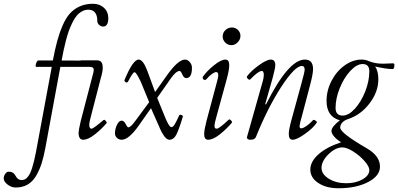

<svg xmlns="http://www.w3.org/2000/svg" viewBox="-160 -735 2132 1028"><path d="M-76.2 269Q-98.6 269 -119.4 253.2Q-140.1 237.3 -140.1 220.2Q-140.1 206.5 -131.6 195.3Q-123 184.1 -113.8 184.1Q-87.4 184.1 -76.2 207Q-64.9 229 -44.9 229Q-33.7 229 -25.6 224.9Q-17.6 220.7 -7.3 206.8Q2.9 192.9 12.7 161.6Q22.5 130.4 32.2 81.1L117.2 -377H33.2Q30.3 -378.4 31 -386Q31.7 -393.6 36.1 -402.3Q40.5 -411.1 44.9 -411.1H123Q134.8 -472.7 146.5 -515.9Q158.2 -559.1 175.5 -599.1Q192.9 -639.2 214.6 -663.1Q236.3 -687 267.3 -700.9Q298.3 -714.8 337.9 -714.8Q373 -714.8 396.5 -693.4Q419.9 -671.9 419.9 -638.2Q419.9 -592.8 392.1 -592.8Q380.9 -592.8 370.8 -601.6Q360.8 -610.4 360.8 -625Q360.8 -653.3 348.4 -668.2Q335.9 -683.1 313 -683.1Q294.9 -683.1 278.8 -674.1Q262.7 -665 250.7 -650.9Q238.8 -636.7 227.5 -613.8Q216.3 -590.8 208.5 -569.3Q200.7 -547.9 192.9 -517.6Q185.1 -487.3 180.4 -464.8Q175.8 -442.4 169.9 -411.1L328.1 -410.2Q335.4 -410.2 329.8 -393.6Q324.2 -377 316.9 -377H163.1L83 56.2Q73.7 106 62.3 141.4Q50.8 176.8 32.7 207.3Q14.6 237.8 -12.7 253.4Q-40 269 -76.2 269Z M285.2 13.2Q260.7 13.2 260.7 -24.9Q260.7 -36.6 272 -85.9L335.9 -331.1Q344.2 -358.4 340.8 -367.7Q337.4 -377 318.8 -377H263.2Q260.3 -378.4 260.7 -386.2Q261.2 -394 265.4 -403.1Q269.5 -412.1 273.9 -412.1H357.9Q375.5 -412.1 382.8 -402.3Q390.1 -392.6 390.1 -372.1Q390.1 -351.1 378.9 -314L328.1 -117.2Q317.9 -81.1 317.9 -66.9Q317.9 -45.9 330.1 -45.9Q339.4 -45.9 390.6 -89.4Q393.6 -91.8 395 -92.8Q397.5 -95.2 401.9 -91.8Q406.2 -88.4 409.4 -83.3Q412.6 -78.1 411.1 -76.2Q384.8 -44.9 348.4 -15.9Q312 13.2 285.2 13.2Z M491.7 13.2Q476.1 13.2 465.8 2.9Q455.6 -7.3 455.6 -21Q455.6 -44.4 466.3 -66.7Q477.1 -88.9 490.7 -88.9Q504.9 -88.9 512.7 -70.8Q522 -53.2 526.9 -53.2Q539.6 -53.2 562.5 -85L638.7 -188L594.7 -294.9Q570.3 -348.1 560.5 -348.1Q557.6 -348.1 554.2 -345Q550.8 -341.8 546.1 -334.5Q541.5 -327.1 539.1 -323Q536.6 -318.8 531.2 -308.6Q525.9 -298.3 525.4 -297.9Q522 -292.5 517.1 -293.2Q512.2 -293.9 508.5 -298.8Q504.9 -303.7 506.8 -307.1Q551.8 -416 582.5 -416Q606.4 -416 629.4 -354L670.4 -242.2L731.4 -328.1Q793 -416 830.6 -416Q844.7 -416 856.2 -402.6Q867.7 -389.2 867.7 -372.1Q867.7 -316.9 837.4 -316.9Q824.2 -316.9 816.4 -335.9Q808.1 -355 801.8 -355Q782.7 -355 754.4 -314.9L681.6 -210.9L717.8 -122.1Q744.1 -54.2 757.8 -54.2Q766.1 -54.2 775.4 -69.1Q784.7 -84 799.8 -118.2Q800.8 -120.1 805.7 -120.4Q810.5 -120.6 815.4 -117.4Q820.3 -114.3 818.8 -109.9Q797.9 -40.5 783.9 -13.7Q770 13.2 746.6 13.2Q720.7 13.2 689.5 -63L648.4 -155.8L584.5 -64.9Q529.8 13.2 491.7 13.2Z M1079.1 -493.2Q1060.1 -493.2 1046.1 -507.1Q1032.2 -521 1032.2 -540Q1032.2 -560.1 1047.1 -574Q1062 -587.9 1081.5 -587.9Q1100.1 -587.9 1113.8 -574.7Q1127.4 -561.5 1127.4 -543Q1127.4 -523.4 1112.5 -508.3Q1097.7 -493.2 1079.1 -493.2ZM954.1 13.2Q933.1 13.2 933.1 -18.1Q933.1 -38.1 946.3 -89.8L1004.4 -307.1Q1015.6 -349.1 997.1 -349.1Q989.7 -349.1 975.6 -339.6Q961.4 -330.1 946.3 -312Q940.9 -305.7 934.6 -307.1Q928.2 -308.6 926 -314.2Q923.8 -319.8 926.3 -324.2Q946.3 -353.5 984.9 -384.8Q1023.4 -416 1046.4 -416Q1067.4 -416 1067.4 -386.2Q1067.4 -362.3 1055.2 -315.9L999.5 -112.8Q993.7 -92.3 991 -79.8Q988.3 -67.4 988.5 -59.6Q988.8 -51.8 991.7 -48.8Q994.6 -45.9 1000.5 -45.9Q1013.2 -45.9 1064.5 -94.2Q1068.8 -98.6 1076.7 -90.6Q1084.5 -82.5 1081.5 -78.1Q1054.2 -45.4 1017.6 -16.1Q981 13.2 954.1 13.2Z M1181.2 13.2Q1170.4 13.2 1165.8 9Q1161.1 4.9 1163.1 -3.9L1248 -304.2Q1252.4 -321.3 1252.4 -333.5Q1252.4 -345.7 1249.5 -350.3Q1246.6 -355 1242.2 -355Q1223.1 -355 1181.2 -311Q1175.3 -304.7 1167 -313Q1158.7 -321.3 1163.1 -327.1Q1184.1 -355.5 1226.1 -385.7Q1268.1 -416 1290 -416Q1314 -416 1314 -386.2Q1314 -370.1 1299.8 -317.9L1259.8 -176.8L1264.2 -175.8Q1384.3 -416 1472.2 -416Q1516.1 -416 1516.1 -365.2Q1516.1 -338.4 1500 -278.8L1456.1 -111.8Q1450.7 -93.3 1448 -82.5Q1445.3 -71.8 1444.3 -63.2Q1443.4 -54.7 1445.6 -51.3Q1447.8 -47.9 1453.1 -47.9Q1462.4 -47.9 1480.5 -60.1Q1498.5 -72.3 1516.1 -91.8Q1520 -95.7 1529.8 -89.1Q1539.6 -82.5 1535.2 -77.1Q1515.6 -48.3 1472.2 -17.6Q1428.7 13.2 1407.2 13.2Q1386.2 13.2 1386.2 -17.1Q1386.2 -40 1398.9 -86.9L1453.1 -285.2Q1471.2 -349.6 1471.2 -361.8Q1471.2 -381.8 1456.1 -381.8Q1418.9 -381.8 1345.2 -269Q1271.5 -154.3 1210 -1Q1203.6 13.2 1181.2 13.2Z M1652.3 272.9Q1586.4 272.9 1543.9 244.6Q1501.5 216.3 1501.5 172.9Q1501.5 129.9 1545.7 90.8Q1589.8 51.8 1666.5 26.9Q1642.6 12.2 1628.7 -4.4Q1614.7 -21 1614.7 -33.2Q1614.7 -56.2 1659.7 -90.8Q1588.4 -110.4 1588.4 -194.8Q1588.4 -250.5 1615 -302Q1641.6 -353.5 1685.3 -384.8Q1729 -416 1776.4 -416Q1796.9 -416 1816.4 -407.2Q1848.6 -394 1888.7 -394Q1893.6 -394 1900.4 -394.3Q1907.2 -394.5 1919.7 -395Q1932.1 -395.5 1943.4 -396Q1951.7 -396 1951.7 -388.2Q1951.7 -365.2 1942.4 -365.2Q1909.2 -365.2 1848.6 -378.9Q1865.7 -354.5 1865.7 -310.1Q1865.7 -243.7 1819.1 -182.1Q1772.5 -120.6 1705.6 -98.1Q1684.6 -91.8 1673.1 -79.3Q1661.6 -66.9 1661.6 -51.8Q1661.6 -22.9 1805.7 60.1Q1874.5 100.6 1874.5 157.2Q1874.5 206.5 1811 239.7Q1747.6 272.9 1652.3 272.9ZM1674.8 -116.2Q1706.5 -116.2 1740 -152.8Q1773.4 -189.5 1795.4 -245.1Q1817.4 -300.8 1817.4 -353Q1817.4 -392.1 1781.7 -392.1Q1750 -392.1 1715.8 -355.5Q1681.6 -318.8 1659.2 -263.4Q1636.7 -208 1636.7 -157.2Q1636.7 -116.2 1674.8 -116.2ZM1694.3 246.1Q1744.6 246.1 1781 225.3Q1817.4 204.6 1817.4 175.8Q1817.4 156.2 1791.5 127Q1765.6 97.7 1731 75.9Q1696.3 54.2 1673.3 54.2Q1636.2 54.2 1598.9 90.8Q1561.5 127.4 1561.5 164.1Q1561.5 197.8 1600.6 221.9Q1639.6 246.1 1694.3 246.1Z"/></svg>

Font: Junicode SmCond Light
Style: Italic
Weight: 300
Width: 4
Italic angle: -11°
Designer: Peter S. Baker
Version: Version 2.206